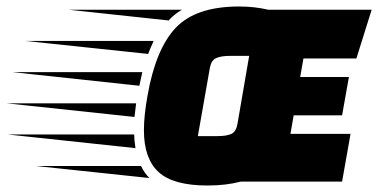

<svg xmlns="http://www.w3.org/2000/svg" viewBox="-227 -559 1172 591"><path d="M412 12Q306 12 261 -29.5Q216 -71 216 -158Q216 -203 227 -264Q252 -408 314 -473.5Q376 -539 509 -539Q557 -539 599 -529H917L870 -379H707L697 -322H847L826 -204H677L667 -147H852L826 0H514Q469 12 412 12ZM211 -337 202 -295 -189 -337ZM192 -241Q188 -210 187 -199L-207 -241ZM186 -145Q186 -129 190 -103L-203 -145ZM246 -433Q234 -407 229 -393L-149 -433ZM207 -48Q219 -24 233 -11L-116 -48ZM333 -529Q309 -515 292 -496L-15 -529ZM441 -140Q471 -140 485.5 -147Q500 -154 504 -178L540 -387H481Q453 -387 438 -380Q423 -373 419 -350L382 -140Z"/></svg>

Font: Faster One
Style: Regular
Weight: 400
Designer: Eduardo Rodriguez Tunni
Foundry: Eduardo Rodriguez Tunni
Version: Version 1.002